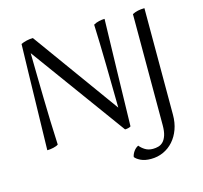

<svg xmlns="http://www.w3.org/2000/svg" viewBox="-130 -866 1317 1247"><g transform="rotate(-15 528.0 -242.5)"><path d="M660 -3Q654 2 642 4.5Q630 7 621 7L157 -630Q158 -552 159.5 -476Q161 -400 162.5 -324Q164 -248 166.5 -170.5Q169 -93 173 -11Q162 -3 140 2Q118 7 98 7Q100 -80 102 -162.5Q104 -245 106 -330.5Q108 -416 110 -507.5Q112 -599 115 -703Q132 -711 153.5 -716Q175 -721 196 -721L615 -141Q613 -289 610.5 -432Q608 -575 603 -702Q620 -712 640.5 -716.5Q661 -721 678 -721Q673 -561 669 -379Q665 -197 660 -3ZM946 -5Q946 49 930 93Q914 137 885.5 169Q857 201 818.5 218.5Q780 236 735 236Q694 236 667 223Q640 210 629 195Q631 178 644 159Q657 140 676 131Q690 149 712 162.5Q734 176 764 176Q783 176 801 171Q819 166 833 151.5Q847 137 855.5 111Q864 85 864 43V-703Q898 -721 946 -721Z"/></g></svg>

Font: Gotu
Style: Regular
Weight: 400
Designer: Sarang Kulkarni & Kailash Malviya
Foundry: Ek Type
Version: Version 2.320;hotconv 1.0.109;makeotfexe 2.5.65596; ttfautoh